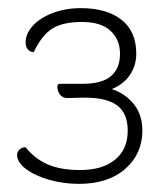

<svg xmlns="http://www.w3.org/2000/svg" viewBox="-20 -730 391 472"><path d="M330 -409Q330 -352 288 -315Q246 -278 174 -278Q136 -278 101 -288Q66 -298 44 -314.5Q22 -331 22 -349Q22 -357 28 -362.5Q34 -368 43 -368Q65 -340 97 -326Q129 -312 177 -312Q232 -312 263 -337.5Q294 -363 294 -409Q294 -451 268.5 -470.5Q243 -490 188 -490L145 -489Q134 -489 127.5 -497.5Q121 -506 121 -517Q121 -524 127 -524H183Q231 -524 253 -543Q275 -562 275 -598Q275 -633 251.5 -654.5Q228 -676 181 -676Q135 -676 109 -660Q83 -644 63 -602Q54 -602 48.5 -608.5Q43 -615 43 -626Q43 -647 60.5 -666.5Q78 -686 109.5 -698Q141 -710 179 -710Q242 -710 278.5 -681.5Q315 -653 315 -598Q315 -569 299.5 -546Q284 -523 255 -511Q288 -500 309 -474Q330 -448 330 -409Z"/></svg>

Font: Krub ExtraLight
Style: Regular
Weight: 275
Designer: Ekaluck Peanpanawate
Foundry: Cadson Demak Co.,Ltd.
Version: Version 1.000; ttfautohint (v1.6)